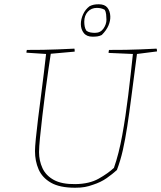

<svg xmlns="http://www.w3.org/2000/svg" viewBox="-20 -874 756 900"><path d="M332 6Q260 6 219 -17.5Q178 -41 161 -80Q144 -119 144 -166Q144 -184 148 -224.5Q152 -265 158.5 -318Q165 -371 172.5 -427.5Q180 -484 186 -535Q192 -586 196 -621L104 -627Q104 -636 106 -640Q148 -640 181.5 -640.5Q215 -641 250 -642.5Q285 -644 329 -646Q330 -643 330 -639Q330 -635 330 -632L218 -622Q214 -596 207 -548.5Q200 -501 192.5 -443.5Q185 -386 178.5 -330Q172 -274 167.5 -229Q163 -184 163 -161Q163 -121 179 -86Q195 -51 232.5 -30.5Q270 -10 334 -11Q399 -12 442.5 -36.5Q486 -61 514 -87Q537 -152 553 -240Q569 -328 581 -427Q593 -526 603 -621L489 -626Q489 -629 489.5 -633Q490 -637 491 -640Q535 -640 569.5 -640.5Q604 -641 638 -642.5Q672 -644 714 -646Q716 -642 716 -633L622 -621Q607 -508 596.5 -425.5Q586 -343 576.5 -281.5Q567 -220 556 -171Q545 -122 528 -77Q507 -58 480 -39Q453 -20 416 -8Q397 -1 378 2.5Q359 6 332 6ZM414 -702Q386 -702 372.5 -719.5Q359 -737 359 -761Q359 -784 369.5 -807Q380 -830 400 -845Q410 -850 420 -852Q430 -854 443 -854Q471 -854 483.5 -838Q496 -822 497 -798Q498 -777 488.5 -754.5Q479 -732 457 -710Q447 -705 437 -703.5Q427 -702 414 -702ZM425 -720Q451 -720 465 -740Q479 -760 479 -782Q479 -793 477.5 -806.5Q476 -820 471 -828Q462 -833 453 -835Q444 -837 434 -837Q408 -837 391.5 -819Q375 -801 375 -772Q375 -761 377 -750Q379 -739 385 -730Q393 -724 403.5 -722Q414 -720 425 -720Z"/></svg>

Font: Labrada Thin
Style: Italic
Weight: 100
Italic angle: -7°
Designer: Mercedes Jáuregui
Foundry: Omnibus-Type Team
Version: Version 1.000; ttfautohint (v1.8.4.7-5d5b)